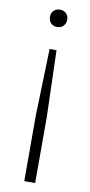

<svg xmlns="http://www.w3.org/2000/svg" viewBox="-86 -581 377 807"><g transform="rotate(10 103.0 -178.0)"><path d="M103 -546Q118.5 -546 129 -536Q139.5 -526 139.5 -509.5Q139.5 -493 129.2 -482.5Q119 -472 103 -472Q86.5 -472 76.2 -482.2Q66 -492.5 66 -509.5Q66 -526.5 76.5 -536.2Q87 -546 103 -546ZM88 -375.5H117.5L126 -92V190H79.5V-92Z"/></g></svg>

Font: Encode Sans Cnd XLt
Style: Regular
Weight: 200
Width: 3
Designer: Multiple Designers
Foundry: Impallari Type
Version: Version 3.002; ttfautohint (v1.8.3) -l 8 -r 50 -G 200 -x 14 